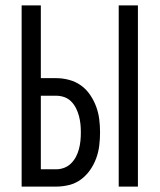

<svg xmlns="http://www.w3.org/2000/svg" viewBox="-20 -690 590 710"><path d="M419 0V-670H490V0ZM60 0V-670H131V-401H188Q212 -401 236 -394.5Q260 -388 279.5 -374Q299 -360 313 -339.5Q327 -319 335.5 -296Q344 -273 347 -249Q350 -225 350 -200Q350 -176 347 -151.5Q344 -127 335.5 -104Q327 -81 313 -61Q299 -41 279.5 -26.5Q260 -12 236 -6Q212 0 188 0ZM188 -64Q203 -64 217.5 -69.5Q232 -75 243 -86Q254 -97 261 -110.5Q268 -124 272 -139Q276 -154 277.5 -169.5Q279 -185 279 -200Q279 -216 277.5 -231Q276 -246 272 -261Q268 -276 261 -290Q254 -304 243 -315Q232 -326 217.5 -331Q203 -336 188 -336H131V-64Z"/></svg>

Font: Lode
Style: Regular
Weight: 400
Monospace: yes
Designer: Belleve Invis
Foundry: Belleve Invis
Version: Version 29.2.0; ttfautohint (v1.8.3)